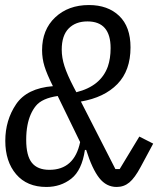

<svg xmlns="http://www.w3.org/2000/svg" viewBox="-20 -730 640 762"><path d="M1 -171Q1 -253 44 -316.5Q87 -380 190 -388Q166 -436 156.5 -467Q147 -498 147 -531Q147 -612 199 -661Q251 -710 333 -710Q408 -710 453 -667Q498 -624 498 -542Q498 -450 446 -396.5Q394 -343 301 -327L438 -59H455L533 -188L588 -160L538 -67Q515 -24 493.5 -6Q472 12 443 12Q402 12 374 -23.5Q346 -59 322 -135H317Q305 -54 263 -21Q221 12 164 12Q87 12 44 -38.5Q1 -89 1 -171ZM225 -533Q225 -501 236 -467Q247 -433 272 -385L283 -364Q380 -388 408 -466Q419 -498 419 -539Q419 -645 327 -645Q280 -645 252.5 -617Q225 -589 225 -533ZM298 -166 209 -349Q147 -340 122.5 -310Q98 -280 89 -233Q84 -207 84 -175Q84 -112 106.5 -84Q129 -56 176 -56Q275 -56 298 -166Z"/></svg>

Font: iA Writer Duo S
Style: Italic
Weight: 400
Italic angle: -9.5°
Designer: Mike Abbink, Paul van der Laan, Pieter van Rosmalen, Oliver Reichenstein
Foundry: Bold Monday and Information Architects Inc.
Version: Version 2.000